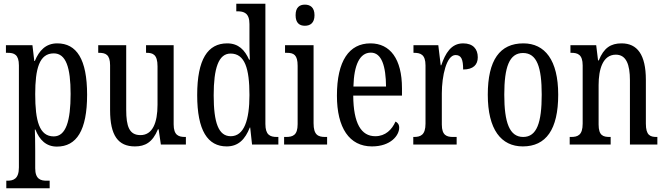

<svg xmlns="http://www.w3.org/2000/svg" viewBox="-20 -780 3589 1036"><path d="M14 236H248V195H231C200 195 170 187 170 128V33C170 -13 169 -52 168 -81H171C193 -25 229 11 287 11C393 11 450 -76 450 -269C450 -461 393 -546 289 -546C227 -546 191 -507 168 -451H165L155 -536H12V-495H22C56 -495 82 -486 82 -427V123C82 186 52 195 20 195H14ZM270 -44C192 -44 170 -128 170 -272C170 -409 192 -492 270 -492C336 -492 361 -416 361 -273C361 -128 336 -44 270 -44Z M708 10C762 10 803 -11 832 -82H836L848 0H983V-41H979C945 -41 917 -49 917 -109V-536H768V-495H771C805 -495 830 -486 830 -422V-215C830 -117 803 -51 738 -51C678 -51 661 -97 661 -188V-536H510V-495H514C549 -495 574 -486 574 -428V-186C574 -48 618 10 708 10Z M1203 10C1267 10 1303 -29 1328 -92H1330L1340 0H1482V-41H1474C1437 -41 1412 -52 1412 -111V-760H1255V-719H1261C1296 -719 1326 -710 1326 -650V-563C1326 -526 1326 -489 1328 -458H1324C1301 -510 1267 -546 1206 -546C1101 -546 1044 -460 1044 -267C1044 -75 1101 10 1203 10ZM1225 -45C1159 -45 1133 -118 1133 -266C1133 -411 1159 -491 1224 -491C1301 -491 1326 -411 1326 -267C1326 -132 1297 -45 1225 -45Z M1625 -641C1654 -641 1677 -656 1677 -698C1677 -740 1654 -755 1625 -755C1596 -755 1575 -740 1575 -698C1575 -656 1596 -641 1625 -641ZM1513 0H1745V-41H1735C1696 -41 1672 -52 1672 -115V-536H1518V-495H1528C1565 -495 1586 -484 1586 -425V-110C1586 -51 1561 -41 1523 -41H1513Z M1987 10C2089 10 2134 -50 2134 -91C2134 -109 2125 -119 2114 -124C2095 -81 2060 -45 2005 -45C1929 -45 1887 -114 1886 -264H2149V-304C2149 -462 2085 -546 1979 -546C1864 -546 1798 -452 1798 -264C1798 -90 1865 10 1987 10ZM2063 -313H1887C1890 -430 1921 -496 1981 -496C2040 -496 2062 -422 2063 -313Z M2210 0H2444V-41H2425C2391 -41 2364 -49 2364 -108V-276C2364 -370 2389 -483 2438 -483C2469 -483 2479 -460 2479 -405C2534 -405 2558 -431 2558 -471C2558 -516 2532 -546 2479 -546C2414 -546 2383 -492 2361 -428H2358L2345 -536H2211V-495H2214C2249 -495 2276 -486 2276 -427V-113C2276 -50 2248 -41 2213 -41H2210Z M2801 10C2926 10 2992 -81 2992 -269C2992 -456 2920 -546 2804 -546C2677 -546 2612 -456 2612 -269C2612 -81 2684 10 2801 10ZM2803 -41C2729 -41 2701 -119 2701 -269C2701 -418 2728 -494 2802 -494C2877 -494 2903 -418 2903 -269C2903 -119 2877 -41 2803 -41Z M3054 0H3275V-41H3270C3235 -41 3210 -48 3210 -108V-321C3210 -405 3232 -485 3303 -485C3359 -485 3379 -432 3379 -347V0H3527V-41H3523C3488 -41 3465 -50 3465 -113V-349C3465 -486 3418 -546 3334 -546C3276 -546 3238 -522 3211 -454H3207L3197 -536H3058V-495H3063C3097 -495 3124 -486 3124 -427V-113C3124 -50 3097 -41 3061 -41H3054Z"/></svg>

Font: Noto Serif Myanmar ExtCond
Style: Regular
Weight: 400
Width: 2
Designer: Ben Mitchell and the Monotype Design Team
Foundry: Monotype Imaging Inc.
Version: Version 2.106